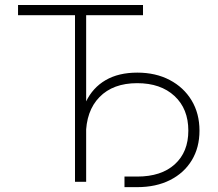

<svg xmlns="http://www.w3.org/2000/svg" viewBox="-20 -748 897 790"><path d="M54.2 -685.5V-727.5H568.4V-685.5H334.5V0H288.6V-685.5ZM492.2 22V-21.5H544.4Q643.6 -21.5 699.2 -72Q754.9 -122.6 754.9 -210.4Q754.9 -300.3 698 -353Q641.1 -405.8 544.4 -405.8Q445.3 -405.8 389.4 -348.6Q333.5 -291.5 333.5 -189.9H306.2Q306.2 -271.5 333.7 -329.3Q361.3 -387.2 414.6 -418.2Q467.8 -449.2 544.9 -449.2Q620.6 -449.2 678.2 -418.9Q735.8 -388.7 768.3 -335Q800.8 -281.2 800.8 -210.4Q800.8 -140.6 769 -88.4Q737.3 -36.1 679.7 -7.1Q622.1 22 544.4 22Z"/></svg>

Font: Inter 16pt ExtraLight
Style: Regular
Weight: 250
Version: Version 4.001;git-66647c0bb